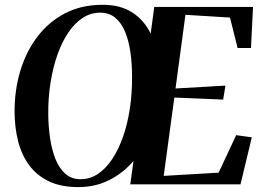

<svg xmlns="http://www.w3.org/2000/svg" viewBox="-20 -772 1099 804"><path d="M308 11.5Q235 11.5 184.2 -13Q133.5 -37.5 102 -80.5Q70.5 -123.5 56 -180.2Q41.5 -237 41 -302.5Q40.5 -392.5 64.5 -473.5Q88.5 -554.5 135.8 -617.2Q183 -680 252 -716Q321 -752 410 -752Q484.5 -752 534.2 -719.5Q584 -687 611 -631.5L626 -743H1039.5L1031 -571H975L943 -698.5L756.5 -710L715 -401.5L924 -413.5L914.5 -355L710 -363.5L665.5 -35.5L895.5 -49L969 -206L1034.5 -197L987 0H525.5L539 -98Q496 -47.5 437.5 -18Q379 11.5 308 11.5ZM317.5 -21.5Q357 -21.5 390.5 -44Q424 -66.5 450.5 -106.8Q477 -147 495.8 -201Q514.5 -255 524 -318.8Q533.5 -382.5 533 -451.5Q533 -504.5 526.2 -552.5Q519.5 -600.5 504.2 -638Q489 -675.5 463.2 -697.2Q437.5 -719 399 -719Q360 -719 326.2 -697Q292.5 -675 265.8 -635.2Q239 -595.5 220.2 -542Q201.5 -488.5 191.5 -425.5Q181.5 -362.5 182 -294Q182.5 -243 189.5 -194.5Q196.5 -146 212 -106.8Q227.5 -67.5 253.5 -44.5Q279.5 -21.5 317.5 -21.5Z"/></svg>

Font: Merriweather 120pt SemiBold
Style: Italic
Weight: 600
Italic angle: -7.8°
Version: Version 2.101